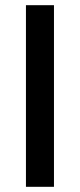

<svg xmlns="http://www.w3.org/2000/svg" viewBox="-20 -720 308 740"><path d="M80 0V-700H188V0Z"/></svg>

Font: Mach
Style: Regular
Weight: 400
Version: Version 1.002